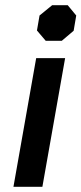

<svg xmlns="http://www.w3.org/2000/svg" viewBox="-20 -723 315 743"><path d="M123 -605 133 -663 182 -703H242L275 -663L265 -604L219 -565H157ZM120 -498H232L144 0H32Z"/></svg>

Font: Chakra Petch SemiBold
Style: Italic
Weight: 600
Italic angle: -10°
Designer: Katatrad Aksorn Co.,Ltd.
Foundry: Cadson Demak Co.,Ltd.
Version: Version 1.000; ttfautohint (v1.6)